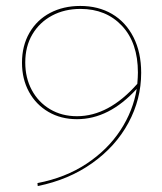

<svg xmlns="http://www.w3.org/2000/svg" viewBox="-20 -483 545 646"><path d="M455 -238Q455 -149 412 -69.5Q369 10 290 66Q211 122 107 143L106 133Q200 115 271 68Q342 21 385 -44.5Q428 -110 440 -184Q347 -82 239 -82Q185 -82 143 -106.5Q101 -131 77.5 -174Q54 -217 54 -272Q54 -329 79 -372.5Q104 -416 148.5 -439.5Q193 -463 250 -463Q311 -463 357 -436Q403 -409 429 -358Q455 -307 455 -238ZM442 -201Q444 -225 444 -239Q444 -339 390.5 -396Q337 -453 251 -453Q197 -453 155 -430.5Q113 -408 89 -367.5Q65 -327 65 -273Q65 -221 87 -180Q109 -139 148.5 -115.5Q188 -92 239 -92Q346 -92 442 -201Z"/></svg>

Font: Ysabeau SC Hairline
Style: Regular
Weight: 100
Designer: Christian Thalmann (Catharsis Fonts)
Version: Version 0.003